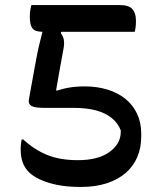

<svg xmlns="http://www.w3.org/2000/svg" viewBox="-20 -720 640 760"><path d="M104 -700Q106 -700 124 -700Q142 -700 170 -700Q198 -700 231.5 -700Q265 -700 300 -700Q335 -700 366 -700Q397 -700 420 -700Q443 -700 453 -700Q490 -700 504 -684Q518 -668 518 -640Q518 -635 518 -630Q518 -625 517.5 -620Q517 -615 516.5 -610.5Q516 -606 515 -601.5Q514 -597 513 -594Q511 -594 485.5 -594Q460 -594 422.5 -594Q385 -594 342 -594Q299 -594 259.5 -594Q220 -594 191 -594Q162 -594 153 -594Q133 -594 121 -598.5Q109 -603 103.5 -616.5Q98 -630 98 -654Q98 -669 100 -681Q102 -693 104 -700ZM159 -635H226L221 -588Q231 -575 233 -560Q235 -545 231 -525Q225 -493 219 -459.5Q213 -426 207.5 -394Q202 -362 197 -335L174 -362H235L179 -351Q218 -367 249 -372.5Q280 -378 316 -378Q364 -378 405 -365.5Q446 -353 476 -329Q506 -305 522.5 -270Q539 -235 539 -191V-180Q539 -135 523.5 -98.5Q508 -62 477.5 -35.5Q447 -9 402.5 5.5Q358 20 300 20Q245 20 204.5 11.5Q164 3 136.5 -10.5Q109 -24 95 -38Q77 -56 69.5 -78Q62 -100 62 -126Q62 -131 62 -136Q62 -141 62.5 -145.5Q63 -150 63.5 -153.5Q64 -157 64.5 -161Q65 -165 66 -168H72Q115 -128 166 -107Q217 -86 288 -86Q369 -86 413.5 -118.5Q458 -151 458 -198V-204Q447 -233 422 -253Q397 -273 360 -283Q323 -293 271 -293Q248 -293 230.5 -293Q213 -293 196 -293H154Q118 -293 105 -300.5Q92 -308 94 -324Q103 -374 110 -413Q117 -452 123 -484Q129 -516 135 -541.5Q141 -567 147 -590Q153 -613 159 -635Z"/></svg>

Font: Recursive Casual Medium
Style: Regular
Weight: 500
Version: Version 1.047